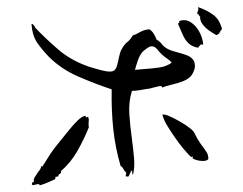

<svg xmlns="http://www.w3.org/2000/svg" viewBox="-52 -806 1104 872"><g transform="rotate(-5 500.0 -370.0)"><path d="M843 -470Q842 -464 835.5 -452Q829 -440 825 -436Q810 -420 784 -412.5Q758 -405 731.5 -401.5Q705 -398 687 -392Q688 -401 674 -399.5Q660 -398 644 -395Q639 -394 633.5 -393Q628 -392 624 -392Q622 -392 618 -392Q599 -390 581.5 -389Q564 -388 549 -389Q529 -340 528 -283.5Q527 -227 530 -171Q532 -126 532 -84.5Q532 -43 521 -10Q517 -10 518 -21Q519 -27 518 -29Q514 -28 511.5 -23.5Q509 -19 507 -15Q504 -9 501 -5Q498 -1 493 -4Q487 -4 487 -6Q487 -8 488 -12Q490 -14 490.5 -17Q491 -20 490 -23Q483 -29 479.5 -39Q476 -49 468 -54Q451 -139 449.5 -224.5Q448 -310 458 -404Q384 -436 310.5 -476Q237 -516 186 -577Q160 -609 140.5 -642.5Q121 -676 121 -727Q121 -737 128.5 -728Q136 -719 136 -714Q177 -662 231 -606.5Q285 -551 361 -517Q362 -517 363 -516Q376 -511 397 -502.5Q418 -494 438.5 -488.5Q459 -483 471 -486Q484 -490 491 -508Q498 -526 504 -547Q510 -568 518 -580Q532 -602 547 -611.5Q562 -621 574 -639Q582 -641 589 -643.5Q596 -646 602 -649Q613 -654 624.5 -657.5Q636 -661 652 -661Q663 -653 670 -639.5Q677 -626 681 -611Q695 -602 702 -590Q709 -578 724 -567Q734 -560 747 -554.5Q760 -549 774 -544Q793 -537 810.5 -529Q828 -521 837.5 -507Q847 -493 843 -470ZM340 -242Q312 -187 278 -138Q244 -89 196 -54Q197 -48 195 -46Q193 -44 190 -42Q187 -41 184.5 -39Q182 -37 183 -32Q179 -32 176 -30Q174 -29 171 -32Q167 -26 167 -20Q146 -13 132 -8Q118 -3 95 2Q93 -5 86.5 -4.5Q80 -4 74 -3Q62 0 61 -4Q57 -5 61.5 -12.5Q66 -20 70 -13Q67 -26 74.5 -36Q82 -46 90 -56Q97 -63 102.5 -70Q108 -77 108 -85Q110 -84 111 -83Q112 -82 114 -82Q133 -108 152.5 -133Q172 -158 199 -185Q223 -209 246.5 -234Q270 -259 291.5 -276.5Q313 -294 330 -295Q329 -288 330.5 -287Q332 -286 334 -288Q338 -289 340 -289Q343 -282 342.5 -276.5Q342 -271 341 -265Q340 -260 339.5 -254.5Q339 -249 340 -242ZM868 -51Q861 -41 837 -44.5Q813 -48 796 -60Q796 -61 798 -64Q800 -67 799 -67Q798 -68 794 -67Q790 -66 790 -67Q778 -80 759.5 -106.5Q741 -133 724 -163Q706 -195 694 -219.5Q682 -244 677 -270Q688 -271 710 -259Q732 -247 756 -230Q780 -213 796 -198Q812 -185 818 -167Q824 -149 837 -126Q840 -120 843 -115.5Q846 -111 849 -106Q857 -93 863 -81.5Q869 -70 868 -51ZM740 -501Q733 -512 721.5 -521Q710 -530 699 -542Q689 -553 679.5 -567.5Q670 -582 656 -583Q648 -584 633.5 -575.5Q619 -567 612 -561Q598 -547 588 -524.5Q578 -502 571 -483Q581 -483 591 -483Q601 -483 612 -483Q648 -482 682 -484Q716 -486 740 -501ZM890 -570Q881 -573 877.5 -570.5Q874 -568 871 -564Q867 -560 865 -558Q837 -566 822.5 -583.5Q808 -601 800.5 -625Q793 -649 784 -674Q784 -676 787 -677Q789 -678 790.5 -679.5Q792 -681 790 -686Q819 -694 841.5 -677Q864 -660 877 -630.5Q890 -601 890 -570ZM981 -633Q974 -627 969 -618.5Q964 -610 953 -608Q938 -618 921.5 -632Q905 -646 894.5 -663.5Q884 -681 887 -699Q884 -699 882 -705Q880 -712 875 -711Q875 -716 878 -722Q880 -726 881.5 -730.5Q883 -735 881 -742Q918 -726 946 -702Q974 -678 981 -633Z"/></g></svg>

Font: Yuji Mai
Style: Regular
Weight: 400
Designer: Kataoka Yuji
Foundry: Kinuta Font Factory
Version: Version 3.002